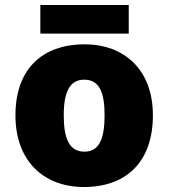

<svg xmlns="http://www.w3.org/2000/svg" viewBox="-20 -741 677 771"><path d="M497 -721H142V-606H497ZM594 -278C594 -461 479 -563 320 -563C147 -563 42 -461 42 -278C42 -93 157 10 317 10C489 10 594 -93 594 -278ZM236 -278C236 -372 260 -421 318 -421C378 -421 400 -372 400 -278C400 -183 378 -132 319 -132C259 -132 236 -183 236 -278Z"/></svg>

Font: Noto Sans Sinhala UI Black
Style: Regular
Weight: 900
Designer: Jelle Bosma - Monotype Design Team
Foundry: Monotype Imaging Inc.
Version: Version 2.006